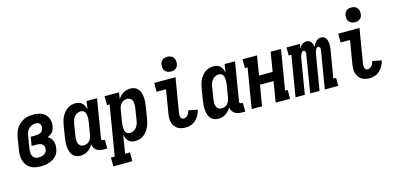

<svg xmlns="http://www.w3.org/2000/svg" viewBox="-81 -1286 4162 2016"><g transform="rotate(-15 2000.0 -277.5)"><path d="M214 8Q184 8 155 2.5Q126 -3 102.5 -17.5Q79 -32 62.5 -55Q46 -78 38 -105.5Q30 -133 30.5 -163Q31 -193 36 -222L57 -352Q62 -378 70.5 -403Q79 -428 94 -450Q109 -472 130.5 -490Q152 -508 176 -519Q200 -530 226 -534Q252 -538 277 -538Q301 -538 325 -534Q349 -530 369.5 -520.5Q390 -511 406 -494.5Q422 -478 431.5 -457Q441 -436 443 -412Q445 -388 441 -364Q438 -349 432.5 -334Q427 -319 416.5 -306.5Q406 -294 391.5 -285Q377 -276 362 -269Q379 -259 392 -245Q405 -231 412 -213Q419 -195 420.5 -174Q422 -153 418 -133Q415 -111 406 -89.5Q397 -68 380.5 -51Q364 -34 343.5 -22.5Q323 -11 301.5 -4Q280 3 258 5.5Q236 8 214 8ZM217 -88Q231 -88 246 -91Q261 -94 274.5 -101Q288 -108 297 -121.5Q306 -135 308 -149Q311 -165 306.5 -181Q302 -197 290.5 -207Q279 -217 263 -220.5Q247 -224 231 -224H175L191 -320H247Q260 -320 273.5 -322.5Q287 -325 299.5 -332Q312 -339 320 -351.5Q328 -364 330 -377Q332 -390 330 -402.5Q328 -415 320.5 -424.5Q313 -434 300.5 -438Q288 -442 276 -442Q256 -442 236 -434.5Q216 -427 201 -411.5Q186 -396 178.5 -376.5Q171 -357 167 -337L146 -207Q144 -193 143 -178.5Q142 -164 144 -151Q146 -138 151.5 -125.5Q157 -113 166.5 -104Q176 -95 189 -91.5Q202 -88 217 -88Z M644 8Q619 8 596.5 -1.5Q574 -11 559.5 -30Q545 -49 538.5 -72.5Q532 -96 530 -121Q528 -146 530 -171.5Q532 -197 536 -222L557 -352Q561 -375 567.5 -397Q574 -419 585 -440Q596 -461 611.5 -480Q627 -499 647 -512.5Q667 -526 690 -532Q713 -538 735 -538Q756 -538 775.5 -531.5Q795 -525 808 -511Q821 -497 829 -479Q837 -461 841 -441L855 -530H968L899 -111Q898 -107 898.5 -102Q899 -97 902 -94Q905 -91 909.5 -89.5Q914 -88 918 -88H935V8H902Q881 8 860 4Q839 0 822.5 -11Q806 -22 795.5 -40Q785 -58 784 -79Q773 -60 758 -43Q743 -26 725 -14.5Q707 -3 686 2.5Q665 8 644 8ZM707 -88Q724 -88 741 -95Q758 -102 770 -116Q782 -130 788.5 -146.5Q795 -163 798 -180L819 -310Q821 -324 822.5 -338Q824 -352 823.5 -366Q823 -380 820.5 -393.5Q818 -407 811.5 -418Q805 -429 793 -435.5Q781 -442 767 -442Q748 -442 729 -433Q710 -424 697 -408.5Q684 -393 677.5 -374.5Q671 -356 667 -337L646 -207Q644 -193 643 -179.5Q642 -166 643 -153.5Q644 -141 648.5 -128.5Q653 -116 661 -106.5Q669 -97 681 -92.5Q693 -88 707 -88Z M948 205V109H989L1079 -434H1050V-530H1207L1196 -458Q1206 -476 1221 -491.5Q1236 -507 1254 -517.5Q1272 -528 1291.5 -533Q1311 -538 1331 -538Q1356 -538 1379 -528.5Q1402 -519 1416 -500Q1430 -481 1437 -457.5Q1444 -434 1446 -409Q1448 -384 1445.5 -358.5Q1443 -333 1439 -308L1418 -178Q1414 -155 1407.5 -133Q1401 -111 1390 -90Q1379 -69 1363.5 -50Q1348 -31 1328 -17.5Q1308 -4 1285 2Q1262 8 1240 8Q1219 8 1199.5 1.5Q1180 -5 1167 -19Q1154 -33 1146 -51Q1138 -69 1134 -89L1102 109H1155V205ZM1208 -88Q1228 -88 1246.5 -97Q1265 -106 1278 -121.5Q1291 -137 1298 -155.5Q1305 -174 1308 -193L1329 -323Q1331 -337 1332 -350.5Q1333 -364 1332 -376.5Q1331 -389 1327 -401.5Q1323 -414 1314.5 -423.5Q1306 -433 1294 -437.5Q1282 -442 1269 -442Q1251 -442 1234.5 -435Q1218 -428 1205.5 -414Q1193 -400 1186.5 -383.5Q1180 -367 1178 -350L1156 -220Q1154 -206 1152.5 -192Q1151 -178 1151.5 -164Q1152 -150 1154.5 -136.5Q1157 -123 1163.5 -112Q1170 -101 1182 -94.5Q1194 -88 1208 -88Z M1792 8Q1768 8 1744.5 3Q1721 -2 1702.5 -13.5Q1684 -25 1671 -43.5Q1658 -62 1651.5 -84Q1645 -106 1645.5 -130Q1646 -154 1650 -178L1692 -434H1590V-530H1821L1760 -162Q1758 -150 1757.5 -138Q1757 -126 1760 -115Q1763 -104 1771.5 -96Q1780 -88 1792 -88Q1804 -88 1817 -94.5Q1830 -101 1838.5 -111.5Q1847 -122 1852.5 -134.5Q1858 -147 1861 -160L1959 -140Q1952 -111 1937.5 -83.5Q1923 -56 1900.5 -34.5Q1878 -13 1849 -2.5Q1820 8 1792 8ZM1792 -600Q1773 -600 1755.5 -607Q1738 -614 1727 -628Q1716 -642 1713.5 -661Q1711 -680 1714 -699Q1716 -713 1723 -725Q1730 -737 1741 -745.5Q1752 -754 1765.5 -757Q1779 -760 1792 -760Q1811 -760 1829 -753Q1847 -746 1857.5 -732Q1868 -718 1871 -699Q1874 -680 1871 -661Q1869 -647 1862 -635Q1855 -623 1843.5 -614.5Q1832 -606 1818.5 -603Q1805 -600 1792 -600Z M2144 8Q2119 8 2096.5 -1.5Q2074 -11 2059.5 -30Q2045 -49 2038.5 -72.5Q2032 -96 2030 -121Q2028 -146 2030 -171.5Q2032 -197 2036 -222L2057 -352Q2061 -375 2067.5 -397Q2074 -419 2085 -440Q2096 -461 2111.5 -480Q2127 -499 2147 -512.5Q2167 -526 2190 -532Q2213 -538 2235 -538Q2256 -538 2275.5 -531.5Q2295 -525 2308 -511Q2321 -497 2329 -479Q2337 -461 2341 -441L2355 -530H2468L2399 -111Q2398 -107 2398.5 -102Q2399 -97 2402 -94Q2405 -91 2409.5 -89.5Q2414 -88 2418 -88H2435V8H2402Q2381 8 2360 4Q2339 0 2322.5 -11Q2306 -22 2295.5 -40Q2285 -58 2284 -79Q2273 -60 2258 -43Q2243 -26 2225 -14.5Q2207 -3 2186 2.5Q2165 8 2144 8ZM2207 -88Q2224 -88 2241 -95Q2258 -102 2270 -116Q2282 -130 2288.5 -146.5Q2295 -163 2298 -180L2319 -310Q2321 -324 2322.5 -338Q2324 -352 2323.5 -366Q2323 -380 2320.5 -393.5Q2318 -407 2311.5 -418Q2305 -429 2293 -435.5Q2281 -442 2267 -442Q2248 -442 2229 -433Q2210 -424 2197 -408.5Q2184 -393 2177.5 -374.5Q2171 -356 2167 -337L2146 -207Q2144 -193 2143 -179.5Q2142 -166 2143 -153.5Q2144 -141 2148.5 -128.5Q2153 -116 2161 -106.5Q2169 -97 2181 -92.5Q2193 -88 2207 -88Z M2507 0 2579 -434H2550V-530H2707L2673 -320H2821L2855 -530H2968L2896 -96H2925V0H2768L2805 -224H2657L2620 0Z M2984 0 3057 -443H3028V-530H3173L3165 -482Q3171 -493 3179.5 -503.5Q3188 -514 3198.5 -522Q3209 -530 3221 -534Q3233 -538 3246 -538Q3246 -538 3246 -538Q3246 -538 3246 -538Q3261 -538 3274.5 -531.5Q3288 -525 3296 -513Q3304 -501 3308 -487Q3312 -473 3313 -458Q3319 -473 3327.5 -487Q3336 -501 3347.5 -513Q3359 -525 3374 -531.5Q3389 -538 3405 -538Q3405 -538 3405 -538Q3405 -538 3405 -538Q3421 -538 3435 -530.5Q3449 -523 3457 -510Q3465 -497 3468.5 -482Q3472 -467 3472.5 -451Q3473 -435 3471.5 -418.5Q3470 -402 3468 -386L3418 -87H3448V0H3302L3369 -402Q3370 -410 3370.5 -418Q3371 -426 3369 -433Q3367 -440 3362 -445.5Q3357 -451 3349 -451Q3341 -451 3334.5 -445Q3328 -439 3324 -431.5Q3320 -424 3317 -416Q3314 -408 3312 -400Q3310 -392 3308.5 -384.5Q3307 -377 3306 -369L3245 0H3143L3209 -402Q3211 -410 3211 -418Q3211 -426 3209.5 -433Q3208 -440 3203 -445.5Q3198 -451 3190 -451Q3182 -451 3175.5 -445Q3169 -439 3165 -431.5Q3161 -424 3158 -416Q3155 -408 3153 -400Q3151 -392 3149.5 -384.5Q3148 -377 3146 -369L3085 0Z M3792 8Q3768 8 3744.5 3Q3721 -2 3702.5 -13.5Q3684 -25 3671 -43.5Q3658 -62 3651.5 -84Q3645 -106 3645.5 -130Q3646 -154 3650 -178L3692 -434H3590V-530H3821L3760 -162Q3758 -150 3757.5 -138Q3757 -126 3760 -115Q3763 -104 3771.5 -96Q3780 -88 3792 -88Q3804 -88 3817 -94.5Q3830 -101 3838.5 -111.5Q3847 -122 3852.5 -134.5Q3858 -147 3861 -160L3959 -140Q3952 -111 3937.5 -83.5Q3923 -56 3900.5 -34.5Q3878 -13 3849 -2.5Q3820 8 3792 8ZM3792 -600Q3773 -600 3755.5 -607Q3738 -614 3727 -628Q3716 -642 3713.5 -661Q3711 -680 3714 -699Q3716 -713 3723 -725Q3730 -737 3741 -745.5Q3752 -754 3765.5 -757Q3779 -760 3792 -760Q3811 -760 3829 -753Q3847 -746 3857.5 -732Q3868 -718 3871 -699Q3874 -680 3871 -661Q3869 -647 3862 -635Q3855 -623 3843.5 -614.5Q3832 -606 3818.5 -603Q3805 -600 3792 -600Z"/></g></svg>

Font: Iosevka Slab
Style: Bold Italic
Weight: 700
Italic angle: -9°
Monospace: yes
Designer: Belleve Invis
Foundry: Belleve Invis
Version: Version 11.1.0; ttfautohint (v1.8.3)